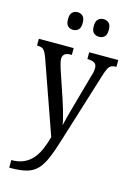

<svg xmlns="http://www.w3.org/2000/svg" viewBox="-143 -815 771 1123"><g transform="rotate(15 242.0 -254.0)"><path d="M31 191Q74 191 104.5 177.5Q135 164 157 139.5Q179 115 194.5 80Q210 45 222 1L66 -442Q58 -463 50.5 -474.5Q43 -486 33 -490.5Q23 -495 6 -495H3V-536H214V-495H211Q182 -495 170.5 -485Q159 -475 159 -457Q159 -446 162.5 -431.5Q166 -417 172 -398L228 -232Q238 -202 246 -174.5Q254 -147 260 -123.5Q266 -100 268 -83Q274 -111 282 -141Q290 -171 300 -206L355 -403Q360 -417 362.5 -430Q365 -443 365 -456Q365 -477 351.5 -485.5Q338 -494 311 -495H308V-536H484V-495H482Q466 -495 454.5 -490Q443 -485 434.5 -469Q426 -453 416 -420L286 -2Q264 71 244 117.5Q224 164 199 190Q174 216 136 226.5Q98 237 40 237H31ZM340 -638Q321 -638 307.5 -649.5Q294 -661 294 -691Q294 -721 307.5 -733Q321 -745 340 -745Q358 -745 371.5 -733.5Q385 -722 385 -691Q385 -661 371.5 -649.5Q358 -638 340 -638ZM182 -638Q164 -638 151 -649.5Q138 -661 138 -691Q138 -721 151 -733Q164 -745 182 -745Q200 -745 213.5 -733.5Q227 -722 227 -691Q227 -661 213.5 -649.5Q200 -638 182 -638Z"/></g></svg>

Font: Noto Serif Condensed
Style: Regular
Weight: 400
Width: 3
Designer: Monotype Design Team
Foundry: Monotype Imaging Inc.
Version: Version 2.015